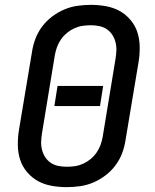

<svg xmlns="http://www.w3.org/2000/svg" viewBox="-20 -763 640 791"><path d="M255 8Q223 8 192.5 2.5Q162 -3 136.5 -17Q111 -31 91.5 -54Q72 -77 63 -105Q54 -133 53.5 -164.5Q53 -196 58 -227L112 -550Q116 -577 126 -603.5Q136 -630 153.5 -653.5Q171 -677 195 -695Q219 -713 245 -724Q271 -735 299 -739Q327 -743 354 -743Q386 -743 416.5 -737.5Q447 -732 472.5 -718Q498 -704 517.5 -681Q537 -658 546 -630Q555 -602 555.5 -570.5Q556 -539 551 -508L497 -185Q493 -158 483 -131.5Q473 -105 455.5 -81.5Q438 -58 414 -40Q390 -22 364 -11Q338 0 310 4Q282 8 255 8ZM255 -76Q272 -76 289 -78.5Q306 -81 322.5 -88.5Q339 -96 353 -107.5Q367 -119 377.5 -134Q388 -149 394 -165.5Q400 -182 403 -199L456 -521Q459 -539 459.5 -556.5Q460 -574 455.5 -590.5Q451 -607 442 -620.5Q433 -634 419.5 -643Q406 -652 389 -655.5Q372 -659 354 -659Q337 -659 320 -656.5Q303 -654 286.5 -646.5Q270 -639 256 -627.5Q242 -616 231.5 -601Q221 -586 215 -569.5Q209 -553 206 -536L153 -214Q150 -196 149.5 -178.5Q149 -161 153.5 -144.5Q158 -128 167 -114.5Q176 -101 189.5 -92Q203 -83 220 -79.5Q237 -76 255 -76ZM204 -326 217 -409H405L392 -326Z"/></svg>

Font: Iosevka Medium Extended
Style: Italic
Weight: 500
Width: 7
Italic angle: -9°
Monospace: yes
Designer: Belleve Invis
Foundry: Belleve Invis
Version: Version 32.5.0; ttfautohint (v1.8.4)